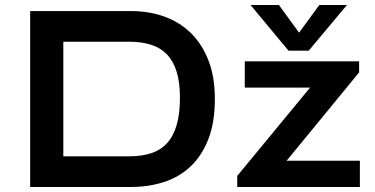

<svg xmlns="http://www.w3.org/2000/svg" viewBox="-20 -744 1491 764"><path d="M232 -122H494Q543.5 -122 581.2 -134.2Q619 -146.5 644.5 -174.2Q670 -202 683 -246.5Q696 -291 696 -355Q696 -416.5 682.8 -459Q669.5 -501.5 643.8 -528Q618 -554.5 580.5 -566.2Q543 -578 494 -578H232ZM100 0V-700H502Q572 -700 632.8 -678.5Q693.5 -657 738.5 -613.5Q783.5 -570 809.2 -504.2Q835 -438.5 835 -350Q835 -256 808.8 -189.5Q782.5 -123 737.5 -81Q692.5 -39 631.8 -19.5Q571 0 502 0ZM924 0V-44L1222.5 -406L1218.5 -395.5H954V-500H1409V-456L1109.5 -91L1114.5 -104.5H1412V0ZM1360.5 -724 1208.5 -542.5H1128L977 -724H1090L1170 -614L1250.5 -724Z"/></svg>

Font: Science Gothic
Style: Regular
Weight: 400
Designer: Thomas Phinney, Vassil Kateliev, Brandon Buerkle
Foundry: Font Detective LLC
Version: Version 1.018